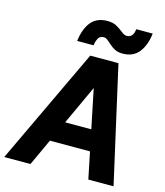

<svg xmlns="http://www.w3.org/2000/svg" viewBox="-158 -1020 959 1118"><g transform="rotate(15 321.5 -460.5)"><path d="M-26 0 305 -700H455L132 0ZM168 -161 183 -287H505L490 -161ZM481 0 337 -700H475L633 0ZM354 -824Q332 -824 322 -807.5Q312 -791 308 -763H209Q219 -839 253 -880Q287 -921 351 -921Q385 -921 408 -907.5Q431 -894 448 -880Q465 -866 480 -866Q498 -866 509.5 -878Q521 -890 524 -918H623Q615 -847 581 -803.5Q547 -760 482 -760Q456 -760 437 -769.5Q418 -779 404 -792Q390 -805 378 -814.5Q366 -824 354 -824Z"/></g></svg>

Font: Inclusive Sans
Style: Italic
Weight: 400
Italic angle: -7°
Designer: Olivia King
Foundry: Olivia King
Version: Version 2.004